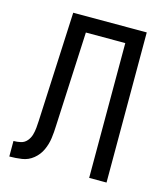

<svg xmlns="http://www.w3.org/2000/svg" viewBox="-110 -822 796 908"><g transform="rotate(15 288.0 -367.5)"><path d="M20 0Q51 0 81.5 -4.5Q112 -9 136.5 -29Q161 -49 174 -77.5Q187 -106 191 -136.5Q195 -167 196 -198L218 -660H411V0H496V-735H136L111 -201V-200Q110 -182 108.5 -164.5Q107 -147 102 -129.5Q97 -112 85 -98Q73 -84 55.5 -80Q38 -76 20 -76Z"/></g></svg>

Font: Iosevka Sparkle
Style: Regular
Weight: 400
Designer: Belleve Invis
Foundry: Belleve Invis
Version: Version 4.5.0; ttfautohint (v1.8.3)